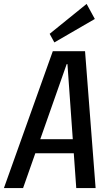

<svg xmlns="http://www.w3.org/2000/svg" viewBox="-50 -962 554 982"><path d="M220 -700H385L439 0H340L295 -634H291L68 0H-30ZM120 -250H358L347 -178H110ZM435 -865 228 -745 204 -789 393 -942Z"/></svg>

Font: Pathway Extreme Condensed Medium
Style: Italic
Weight: 500
Width: 3
Italic angle: -8°
Version: Version 1.001;gftools[0.9.26]